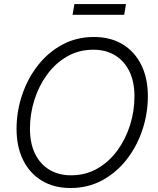

<svg xmlns="http://www.w3.org/2000/svg" viewBox="-20 -921 782 951"><path d="M329.6 10.3Q247.6 10.3 187.5 -25.9Q127.4 -62 94.7 -127.9Q62 -193.8 62 -282.7Q62 -368.2 89.1 -449.5Q116.2 -530.8 166.7 -595.9Q217.3 -661.1 287.8 -699.5Q358.4 -737.8 445.3 -737.8Q527.3 -737.8 587.2 -701.7Q647 -665.5 679.7 -599.6Q712.4 -533.7 712.4 -444.8Q712.4 -358.9 685.3 -277.6Q658.2 -196.3 607.7 -131.3Q557.1 -66.4 486.6 -28.1Q416 10.3 329.6 10.3ZM332 -52.7Q404.3 -52.7 462.4 -86.2Q520.5 -119.6 561.5 -176Q602.5 -232.4 624.3 -301.8Q646 -371.1 646 -443.4Q646 -517.1 620.4 -568.6Q594.7 -620.1 549.1 -647.5Q503.4 -674.8 442.9 -674.8Q370.1 -674.8 312 -641.1Q253.9 -607.4 212.9 -551Q171.9 -494.6 150.1 -425.3Q128.4 -356 128.4 -283.7Q128.4 -210.9 153.8 -159.2Q179.2 -107.4 225.1 -80.1Q271 -52.7 332 -52.7ZM604 -900.9 595.2 -847.7H339.4L348.6 -900.9Z"/></svg>

Font: Inter 24pt Light
Style: Italic
Weight: 300
Italic angle: -9.3988°
Designer: Rasmus Andersson
Foundry: rsms
Version: Version 4.001;git-66647c0bb